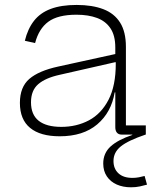

<svg xmlns="http://www.w3.org/2000/svg" viewBox="-20 -558 658 796"><path d="M484.5 0Q471.5 0 464.8 -8Q458 -16 458 -30.5V-222L462 -235L460 -294L458 -319V-361Q458 -410.5 438.2 -440.2Q418.5 -470 382.5 -483.5Q346.5 -497 297 -497Q220 -497 180.5 -468Q141 -439 125.5 -379.5L83 -389Q95 -438.5 121 -471.8Q147 -505 190.5 -521.2Q234 -537.5 298 -537.5Q362.5 -537.5 408.2 -520Q454 -502.5 478 -464.2Q502 -426 502 -363.5V-38H584.5V0ZM227.5 7Q147 7 104.8 -27.8Q62.5 -62.5 62.5 -131.5Q62.5 -197 101.5 -230.8Q140.5 -264.5 221 -282L472 -337V-303.5L228 -248Q168.5 -235 138.5 -209Q108.5 -183 108.5 -134Q108.5 -82.5 140.5 -57.2Q172.5 -32 234 -32Q297.5 -32 348.8 -59.2Q400 -86.5 430 -144.5Q460 -202.5 460 -294L471.5 -175H455.5Q441.5 -92 383.2 -42.5Q325 7 227.5 7ZM579.5 171.5 589.5 207.5Q577 211 560.2 214.8Q543.5 218.5 523 218.5Q490 218.5 464 207Q438 195.5 423 173.2Q408 151 408 120Q408 77 438.5 49.2Q469 21.5 528.5 1.5V-16L583.5 0Q511 24.5 480.8 49Q450.5 73.5 450.5 109.5Q450.5 141.5 471 160.5Q491.5 179.5 529 179.5Q543 179.5 556 177Q569 174.5 579.5 171.5Z"/></svg>

Font: Hepta Slab ExtraLight Light
Style: Regular
Weight: 300
Version: Version 1.100